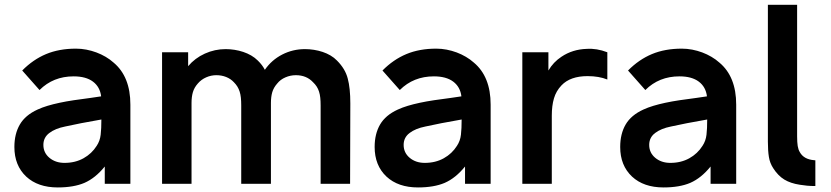

<svg xmlns="http://www.w3.org/2000/svg" viewBox="-20 -786 3554 821"><path d="M428 0V-74Q388 -24.5 341 -4Q295 15.5 227 15.5Q142 15.5 92 -31Q41.5 -78.5 41.5 -157.5Q41.5 -213.5 64.8 -253.5Q88 -293.5 140.5 -317.5Q160 -326.5 183.2 -333.5Q206.5 -340.5 234.5 -346.5Q262.5 -352.5 295.8 -357.5Q329 -362.5 368.5 -367.5L412.5 -374Q407.5 -414.5 377.5 -437Q347.5 -459.5 295 -459.5Q207.5 -459.5 149 -401L75 -484.5Q121.5 -531.5 177.2 -554.8Q233 -578 305 -578Q327 -578 349.2 -573.8Q371.5 -569.5 392.2 -561.8Q413 -554 431.8 -543Q450.5 -532 465.5 -518.5Q537.5 -458.5 537.5 -338.5V0ZM413.5 -275Q318.5 -258.5 258.5 -245Q216 -236.5 190.8 -217.2Q165.5 -198 165.5 -166.5Q165.5 -133 191 -111.5Q217 -89.5 256 -89.5Q301.5 -89.5 337 -109.2Q372.5 -129 393.5 -162.5Q407.5 -183.5 410.5 -210Q413.5 -235.5 413.5 -275Z M1478 -343.5 1477 0H1351V-335.5Q1351 -353.5 1349.5 -368Q1348 -382.5 1344.2 -394.2Q1340.5 -406 1334.2 -415.8Q1328 -425.5 1318.5 -434.5Q1290.5 -464.5 1245 -464.5Q1222 -464.5 1200.5 -455.2Q1179 -446 1165.5 -429Q1150 -411.5 1144.2 -391.8Q1138.5 -372 1138.5 -346V-343.5V0H1011.5V-335.5Q1011.5 -353.5 1010 -368Q1008.5 -382.5 1004.8 -394.2Q1001 -406 995 -415.8Q989 -425.5 980 -434.5Q966.5 -449 947 -456.8Q927.5 -464.5 905 -464.5Q882.5 -464.5 861.5 -455.2Q840.5 -446 826 -429Q810.5 -411.5 804.8 -391.8Q799 -372 799 -346V0H673V-562.5H784.5V-503Q813.5 -537.5 856 -556.8Q898.5 -576 945 -576Q963.5 -576 982.8 -573Q1002 -570 1020 -564Q1038 -558 1054 -548.8Q1070 -539.5 1082.5 -527Q1102 -508 1112.5 -487.5Q1141.5 -529.5 1186.8 -552.8Q1232 -576 1284.5 -576Q1303 -576 1322.2 -573Q1341.5 -570 1359.5 -564Q1377.5 -558 1393.2 -548.8Q1409 -539.5 1421 -527Q1456.5 -491.5 1467 -450Q1478 -409.5 1478 -343.5Z M1968.5 0V-74Q1928.5 -24.5 1881.5 -4Q1835.5 15.5 1767.5 15.5Q1682.5 15.5 1632.5 -31Q1582 -78.5 1582 -157.5Q1582 -213.5 1605.2 -253.5Q1628.5 -293.5 1681 -317.5Q1700.5 -326.5 1723.8 -333.5Q1747 -340.5 1775 -346.5Q1803 -352.5 1836.2 -357.5Q1869.5 -362.5 1909 -367.5L1953 -374Q1948 -414.5 1918 -437Q1888 -459.5 1835.5 -459.5Q1748 -459.5 1689.5 -401L1615.5 -484.5Q1662 -531.5 1717.8 -554.8Q1773.5 -578 1845.5 -578Q1867.5 -578 1889.8 -573.8Q1912 -569.5 1932.8 -561.8Q1953.5 -554 1972.2 -543Q1991 -532 2006 -518.5Q2078 -458.5 2078 -338.5V0ZM1954 -275Q1859 -258.5 1799 -245Q1756.5 -236.5 1731.2 -217.2Q1706 -198 1706 -166.5Q1706 -133 1731.5 -111.5Q1757.5 -89.5 1796.5 -89.5Q1842 -89.5 1877.5 -109.2Q1913 -129 1934 -162.5Q1948 -183.5 1951 -210Q1954 -235.5 1954 -275Z M2577 -562.5V-446Q2541 -460.5 2492.5 -460.5Q2418.5 -460.5 2381 -421Q2358 -397 2348.8 -365.5Q2339.5 -334 2339.5 -291.5V0H2213.5V-562.5H2325V-484.5Q2346 -520.5 2381 -543.5Q2428 -575 2488.5 -577Q2531.5 -580 2577 -562.5Z M3018.5 0V-74Q2978.5 -24.5 2931.5 -4Q2885.5 15.5 2817.5 15.5Q2732.5 15.5 2682.5 -31Q2632 -78.5 2632 -157.5Q2632 -213.5 2655.2 -253.5Q2678.5 -293.5 2731 -317.5Q2750.5 -326.5 2773.8 -333.5Q2797 -340.5 2825 -346.5Q2853 -352.5 2886.2 -357.5Q2919.5 -362.5 2959 -367.5L3003 -374Q2998 -414.5 2968 -437Q2938 -459.5 2885.5 -459.5Q2798 -459.5 2739.5 -401L2665.5 -484.5Q2712 -531.5 2767.8 -554.8Q2823.5 -578 2895.5 -578Q2917.5 -578 2939.8 -573.8Q2962 -569.5 2982.8 -561.8Q3003.5 -554 3022.2 -543Q3041 -532 3056 -518.5Q3128 -458.5 3128 -338.5V0ZM3004 -275Q2909 -258.5 2849 -245Q2806.5 -236.5 2781.2 -217.2Q2756 -198 2756 -166.5Q2756 -133 2781.5 -111.5Q2807.5 -89.5 2846.5 -89.5Q2892 -89.5 2927.5 -109.2Q2963 -129 2984 -162.5Q2998 -183.5 3001 -210Q3004 -235.5 3004 -275Z M3263.5 -765.5H3388.5V-236.5V-203Q3388.5 -177.5 3391 -161.8Q3393.5 -146 3400 -135.5Q3417 -104.5 3461.5 -101Q3463 -100.5 3466.5 -100.5V9.5Q3447.5 9.5 3431 8Q3414.5 6.5 3400 4Q3360.5 -2 3333.8 -18.2Q3307 -34.5 3286.5 -66.5Q3272 -88.5 3267.8 -115Q3263.5 -141.5 3263.5 -180Z"/></svg>

Font: Russisch Sans
Style: Bold
Weight: 700
Designer: Michael Sharanda (font) & Cristiano Sobral (main changes)
Foundry: Michael Sharanda
Version: Version 2.00;September 8, 2020;FontCreator 13.0.0.2681 64-bi